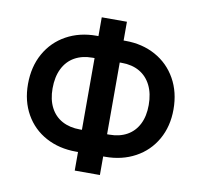

<svg xmlns="http://www.w3.org/2000/svg" viewBox="-82 -808 971 924"><g transform="rotate(10 403.5 -345.5)"><path d="M758.8 -342.8Q758.8 -259.8 722.4 -195.8Q686 -131.8 621.3 -96.7Q556.6 -61.5 474.6 -61.5H464.8V29.3H341.8V-61.5H332Q249.5 -61.5 184.8 -96.4Q120.1 -131.3 84 -195.1Q47.9 -258.8 47.9 -341.8Q47.9 -426.8 84.2 -491.7Q120.6 -556.6 185.3 -592.3Q250 -627.9 332 -627.9H341.8V-719.7H464.8V-627.9H474.6Q556.6 -627.9 621.3 -592.3Q686 -556.6 722.4 -491.9Q758.8 -427.2 758.8 -342.8ZM168 -341.8Q168 -287.6 188 -248.8Q208 -210 245.1 -189.9Q282.2 -169.9 332 -169.9H341.8V-520.5H332Q281.7 -520.5 244.9 -499.8Q208 -479 188 -438.7Q168 -398.4 168 -341.8ZM475.6 -169.9Q525.4 -169.9 561.8 -190.2Q598.1 -210.4 617.9 -249.3Q637.7 -288.1 637.7 -342.8Q637.7 -398.9 617.9 -438.7Q598.1 -478.5 561.8 -499.5Q525.4 -520.5 475.6 -520.5H464.8V-169.9Z"/></g></svg>

Font: Pretendard JP SemiBold
Style: Regular
Weight: 600
Designer: Base glyphs from Inter by Rasmus Andersson; Hangeul glyphs from Noto Sans CJK(Source Han Sans) by Jang Soo-young and Kan
Foundry: Kil Hyung-jin
Version: Version 1.309